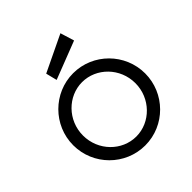

<svg xmlns="http://www.w3.org/2000/svg" viewBox="-192 -841 974 974"><g transform="rotate(-45 295.5 -353.5)"><path d="M212 -553 416 -632 393 -707 197 -613ZM553 -259C553 -402 437 -518 295 -518C154 -518 37 -402 37 -259C37 -116 153 0 295 0C438 0 553 -117 553 -259ZM483 -259C483 -151 397 -64 295 -64C193 -64 107 -150 107 -259C107 -368 194 -454 295 -454C397 -454 483 -368 483 -259Z"/></g></svg>

Font: LilGrotesk
Style: Regular
Weight: 400
Designer: Bastien Sozeau
Foundry: NBR — Bastien Sozeau
Version: Version 2.001